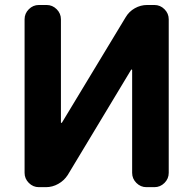

<svg xmlns="http://www.w3.org/2000/svg" viewBox="-20 -775 774 774"><path d="M660.2 -78.1Q660.2 -54.7 643.1 -37.6Q626 -20.5 602.5 -20.5H570.3Q546.9 -20.5 529.8 -37.6Q512.7 -54.7 512.7 -78.1V-492.2Q512.7 -494.1 511.2 -494.6Q509.8 -495.1 508.8 -494.1L252.9 -69.3Q238.3 -46.9 214.8 -33.7Q191.4 -20.5 165 -20.5H136.7Q113.3 -20.5 96.2 -37.6Q79.1 -54.7 79.1 -78.1V-697.3Q79.1 -720.7 96.2 -737.8Q113.3 -754.9 136.7 -754.9H168Q191.4 -754.9 208.5 -737.8Q225.6 -720.7 225.6 -697.3V-281.2Q225.6 -280.3 227.1 -279.8Q228.5 -279.3 229.5 -280.3L486.3 -705.1Q500 -728.5 523.4 -741.7Q546.9 -754.9 573.2 -754.9H602.5Q626 -754.9 643.1 -737.8Q660.2 -720.7 660.2 -697.3Z"/></svg>

Font: Gen Jyuu Gothic P Bold
Style: Bold
Weight: 700
Designer: [Source Han Sans]
Ryoko NISHIZUKA  (kana & ideographs); Paul D. Hunt (Latin, Greek & Cyrillic); Wenlong ZHANG  (bopomofo
Version: Version 1.002.20150607